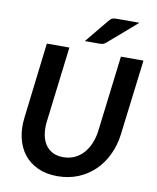

<svg xmlns="http://www.w3.org/2000/svg" viewBox="-99 -1006 891 1090"><g transform="rotate(10 346.0 -461.0)"><path d="M321 -104Q356 -104 385.2 -117.2Q414.5 -130.5 436.5 -154.8Q458.5 -179 472.8 -213Q487 -247 492 -288.5L545 -723H675L621.5 -288.5Q613.5 -224.5 587.5 -170Q561.5 -115.5 520.8 -76Q480 -36.5 425.8 -14.2Q371.5 8 307 8Q242.5 8 193.8 -14.2Q145 -36.5 114 -76Q83 -115.5 70.5 -170Q58 -224.5 66 -288.5L118 -723H248L195 -289Q190 -247.5 195.8 -213.2Q201.5 -179 217.8 -154.8Q234 -130.5 259.8 -117.2Q285.5 -104 321 -104ZM615 -930.5 450 -787.5Q439.5 -778.5 431.2 -776.5Q423 -774.5 410 -774.5H328L439.5 -910Q445 -917 450 -921.2Q455 -925.5 460.8 -927.5Q466.5 -929.5 473.2 -930Q480 -930.5 489 -930.5Z"/></g></svg>

Font: Lato 2
Style: Bold Italic
Weight: 700
Italic angle: -7°
Designer: Lukasz Dziedzic with Adam Twardoch and Botio Nikoltchev
Foundry: tyPoland Lukasz Dziedzic
Version: Version 2.015; 2015-08-06; http://www.latofonts.com/